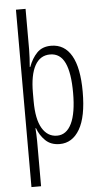

<svg xmlns="http://www.w3.org/2000/svg" viewBox="-64 -799 571 1074"><g transform="rotate(-5 221.5 -262.0)"><path d="M400 -270Q400 -130 359 -60Q318 10 247 10Q197 10 166.5 -20Q136 -50 122 -90H119Q120 -75 121 -56.5Q122 -38 122 -19V236H68V-760H122V-532Q122 -510 120.5 -484.5Q119 -459 117 -434H120Q137 -481 166.5 -511.5Q196 -542 246 -542Q321 -542 360.5 -473.5Q400 -405 400 -270ZM346 -269Q346 -381 319.5 -437.5Q293 -494 236 -494Q180 -494 151 -441.5Q122 -389 122 -289V-242Q122 -140 152.5 -89Q183 -38 236 -38Q289 -38 317.5 -96.5Q346 -155 346 -269Z"/></g></svg>

Font: Noto Sans Malayalam ExtraCondensed Light
Style: Regular
Weight: 300
Width: 2
Designer: Jelle Bosma - Monotype Design Team
Foundry: Monotype Imaging Inc.
Version: Version 2.104; ttfautohint (v1.8.4.7-5d5b)